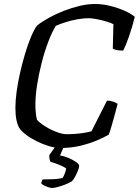

<svg xmlns="http://www.w3.org/2000/svg" viewBox="-20 -740 694 960"><path d="M281 0Q256 0 224.5 -9.5Q193 -19 163 -34Q133 -49 110 -66.5Q87 -84 76 -101Q67 -116 62 -141.5Q57 -167 57 -202Q57 -236 63 -281Q69 -326 80 -374.5Q91 -423 104.5 -468.5Q118 -514 133.5 -552Q149 -590 165 -612Q190 -632 224.5 -651Q259 -670 298.5 -685.5Q338 -701 378 -710.5Q418 -720 455 -720Q493 -720 531 -710.5Q569 -701 602 -686.5Q635 -672 654 -656Q641 -603 624.5 -556.5Q608 -510 596 -487Q577 -487 563 -490Q549 -493 544 -497L547 -619Q537 -625 513.5 -632Q490 -639 465 -644Q440 -649 423 -649Q399 -649 369.5 -644Q340 -639 311 -630Q282 -621 259 -611Q240 -580 221.5 -531.5Q203 -483 188.5 -426.5Q174 -370 165.5 -315.5Q157 -261 157 -217Q157 -195 159 -175.5Q161 -156 165 -141Q172 -132 189 -119.5Q206 -107 228 -95.5Q250 -84 273 -76.5Q296 -69 315 -69Q338 -69 361.5 -71Q385 -73 405 -76.5Q425 -80 437 -83L515 -237Q531 -237 546.5 -231.5Q562 -226 568 -221Q563 -200 555 -171Q547 -142 539 -114Q531 -86 524 -67Q502 -54 466 -38.5Q430 -23 383 -11.5Q336 0 281 0ZM240 200Q234 200 221.5 196Q209 192 198.5 186.5Q188 181 186 176Q189 168 189 166Q189 164 194 157Q223 157 247 156Q271 155 293 150Q300 139 304.5 126Q309 113 311 103Q303 95 277 84.5Q251 74 232 69Q231 65 228 56Q225 47 227 35Q238 20 252.5 -1Q267 -22 279 -37H313L280 37Q303 41 324.5 50.5Q346 60 361 70.5Q376 81 376 90Q376 97 370 112.5Q364 128 355.5 143.5Q347 159 340 166Q324 176 304 183.5Q284 191 266.5 195.5Q249 200 240 200Z"/></svg>

Font: Texturina 12pt
Style: Italic
Weight: 400
Italic angle: -11°
Designer: Guillermo Torres Carreño
Foundry: Omnibus-Type
Version: Version 1.002